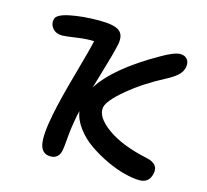

<svg xmlns="http://www.w3.org/2000/svg" viewBox="-100 -751 996 922"><g transform="rotate(15 397.5 -289.5)"><path d="M226.1 56.2Q182.6 56.2 173.1 10.7Q163.6 -34.7 185.1 -142.1Q200.7 -221.2 239 -357.4Q277.3 -493.7 285.2 -532.2Q252.9 -534.7 198.7 -526.9Q144.5 -519 129.9 -519Q99.1 -519 82.3 -538.3Q65.4 -557.6 70.8 -584Q75.7 -608.9 138.9 -621.8Q202.1 -634.8 285.2 -634.8Q357.9 -634.8 384 -615.2Q410.2 -595.7 400.9 -547.9Q395 -520.5 385.5 -485.6Q376 -450.7 359.4 -395.3Q342.8 -339.8 335.9 -315.9Q407.2 -429.2 611.8 -544.9Q672.4 -580.1 702.1 -580.1Q724.6 -580.1 736.6 -565.2Q748.5 -550.3 744.1 -525.9Q739.7 -503.4 721.2 -485.6Q702.6 -467.8 667 -449.2Q563 -395 489.3 -333Q415.5 -271 409.2 -237.8Q399.4 -189 472.7 -135.7Q545.9 -82.5 676.8 -55.2Q736.3 -41.5 726.1 6.8Q716.3 56.2 668 56.2Q636.2 56.2 592.3 44.9Q548.3 33.7 500.7 11.2Q453.1 -11.2 411.4 -40Q369.6 -68.8 339.8 -108.6Q310.1 -148.4 304.2 -189.9Q303.2 -186.5 301.5 -179Q299.8 -171.4 298.8 -168Q285.6 -99.6 282 -51.5Q278.3 -3.4 274.9 13.2Q271 33.7 258.5 44.9Q246.1 56.2 226.1 56.2Z"/></g></svg>

Font: Shantell Sans Irregular Bouncy
Style: Italic
Weight: 500
Italic angle: -11.31°
Designer: Stephen Nixon, Anya Danilova, Shantell Martin
Foundry: Arrow Type
Version: Version 1.006;[9816181b4]